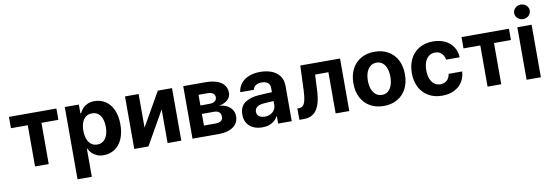

<svg xmlns="http://www.w3.org/2000/svg" viewBox="-65 -1228 5490 1909"><g transform="rotate(-10 2680.5 -274.0)"><path d="M28.4 -530.3H507.3V-416.1H336.3V0H198.1V-416.1H28.4Z M592 -530.3H733.9V-441.3H740.9L743.8 -447.4Q756.4 -472.1 775 -491.8Q793.6 -511.6 822.8 -524.3Q852.1 -537.1 891.5 -537.1Q951.8 -537.1 1000.6 -506.4Q1049.3 -475.7 1077.9 -414.2Q1106.5 -352.8 1106.5 -264.8Q1106.5 -178.9 1078.8 -116.9Q1051 -55 1001.9 -23.2Q952.9 8.5 891.3 8.5Q851.9 8.5 822 -4.7Q792.1 -17.9 773.5 -37Q754.9 -56.2 741.9 -81.3L740.9 -84.4H736.3V199.2H592ZM846.4 -107Q882.6 -107 908.1 -127Q933.6 -147 946.6 -182.8Q959.5 -218.5 959.5 -265.6Q959.5 -312.3 946.6 -347.6Q933.6 -382.9 908.3 -402.3Q883 -421.6 846.4 -421.6Q810.3 -421.6 784.9 -402.7Q759.5 -383.8 746.1 -348.7Q732.7 -313.6 732.7 -265.6Q732.7 -218.2 746.1 -182.2Q759.5 -146.2 785.1 -126.6Q810.7 -107 846.4 -107Z M1531.3 -530.3H1674.6V0H1536.4V-340.3L1343.1 0H1199.9V-530.3H1337.5V-191Z M1787.8 -530.3H2012.9Q2078.8 -530.3 2126.1 -513.7Q2173.3 -497.2 2198.8 -465Q2224.2 -432.7 2224.2 -387.4Q2224.2 -344.9 2192.7 -315.9Q2161.2 -286.9 2104 -276.5Q2150.6 -273.3 2184.2 -255.6Q2217.8 -237.9 2235.7 -209.2Q2253.5 -180.4 2253.5 -144.8Q2253.5 -99.9 2229.8 -67.4Q2206 -34.9 2159.8 -17.4Q2113.7 0 2047.8 0H1787.8ZM2114.5 -164.3Q2114.5 -183.9 2106.8 -197.9Q2099 -211.8 2084 -219Q2068.9 -226.2 2047.8 -226.2H1922.6V-108.8H2047.8Q2068.5 -108.8 2083.5 -115.9Q2098.6 -122.9 2106.6 -135.2Q2114.5 -147.4 2114.5 -164.3ZM2087.7 -366.2Q2087.7 -391.6 2067.8 -405.4Q2047.9 -419.3 2012.9 -419.3H1922.6V-311.5H2016.2Q2038.5 -311.5 2054.8 -318.3Q2071 -325.1 2079.4 -337.2Q2087.7 -349.4 2087.7 -366.2Z M2584.5 -225.3 2537.7 -221.4Q2499.2 -218 2477.2 -200.2Q2455.3 -182.4 2455.3 -152.6Q2455.3 -133 2465.3 -119.1Q2475.3 -105.2 2493.5 -98Q2511.7 -90.7 2534.6 -90.7Q2567.2 -90.7 2592.7 -103.8Q2618.1 -116.9 2632.4 -139.5Q2646.6 -162.1 2646.6 -189.6L2645.5 -360.7Q2645.5 -383.3 2635.9 -399.2Q2626.4 -415.1 2607.2 -423.2Q2588.1 -431.3 2561.3 -431.3Q2525.1 -431.3 2502.1 -415.9Q2479.1 -400.5 2473.2 -372.7H2335.5Q2340.3 -419.5 2368.4 -456.9Q2396.5 -494.3 2446.5 -515.7Q2496.6 -537.1 2564.7 -537.1Q2626.6 -537.1 2677.2 -518.2Q2727.8 -499.3 2758.8 -458.9Q2789.9 -418.5 2789.9 -357.3V0H2652.7V-73.4H2648.8Q2635.7 -48.4 2614.3 -30Q2592.9 -11.5 2562.7 -0.8Q2532.5 9.9 2493.4 9.9Q2442 9.9 2402.4 -8.2Q2362.8 -26.4 2340 -62.1Q2317.1 -97.8 2317.1 -148.2Q2317.1 -231.2 2371.8 -268.7Q2426.5 -306.3 2514.1 -311.6Q2528.9 -313.1 2604.6 -316.4L2652.5 -318.3L2653.5 -229Q2633.6 -228.4 2584.5 -225.3Z M2866.6 -114.7H2884Q2908.7 -114.7 2924.1 -130Q2939.5 -145.3 2948 -180.2Q2956.6 -215.2 2959.4 -275.6Q2959.9 -280.8 2960.1 -285.8Q2960.3 -290.7 2960.3 -295.9L2969.5 -530.3H3370.9V0H3233.2V-416.1H3098.9L3091.1 -253Q3091.1 -247.2 3090.6 -240.8Q3090.2 -234.5 3089.6 -228.1Q3082.6 -147.8 3061.3 -98Q3039.9 -48.2 3002.8 -24.1Q2965.6 0 2910.9 0H2867.2Z M3458.6 -263.2Q3458.6 -345.3 3490.3 -407Q3521.9 -468.8 3581 -502.9Q3640 -537.1 3719.1 -537.1Q3798.1 -537.1 3857.2 -502.9Q3916.3 -468.8 3947.8 -407Q3979.2 -345.3 3979.2 -263.2Q3979.2 -182.2 3947.8 -120.2Q3916.3 -58.2 3857.2 -24Q3798.1 10.2 3719.1 10.2Q3640 10.2 3581 -24Q3521.9 -58.2 3490.3 -120.2Q3458.6 -182.2 3458.6 -263.2ZM3832.2 -264.4Q3832.2 -311.3 3819.5 -348.1Q3806.9 -385 3781.7 -406Q3756.4 -427 3720.2 -427Q3683.3 -427 3657.4 -406Q3631.4 -385 3618.2 -348.4Q3605.1 -311.9 3605.1 -264.4Q3605.1 -216.9 3618.2 -180.2Q3631.4 -143.6 3657.4 -122.6Q3683.3 -101.6 3720.2 -101.6Q3756.4 -101.6 3781.7 -122.6Q3806.9 -143.6 3819.5 -180.5Q3832.2 -217.4 3832.2 -264.4Z M4048.5 -263.2Q4048.5 -344.4 4080.1 -406.4Q4111.8 -468.3 4170.4 -502.7Q4229 -537.1 4308.1 -537.1Q4376.3 -537.1 4428.9 -512.5Q4481.5 -487.8 4511.5 -442Q4541.5 -396.2 4544.4 -335.8H4407.9Q4403.7 -362.3 4391 -382.5Q4378.3 -402.7 4357.9 -413.7Q4337.6 -424.7 4310.6 -424.7Q4275.9 -424.7 4249.9 -405.9Q4223.9 -387 4209.4 -351.4Q4194.9 -315.8 4194.9 -265.6Q4194.9 -215 4209.2 -179Q4223.5 -143 4249.5 -123.9Q4275.4 -104.8 4310.6 -104.8Q4336.3 -104.8 4356.9 -115Q4377.5 -125.2 4390.7 -145.1Q4403.9 -165 4407.9 -192.7H4544.4Q4540.9 -132.7 4511.4 -86.8Q4481.8 -40.9 4430 -15.4Q4378.1 10.2 4308.9 10.2Q4229 10.2 4170 -24.4Q4110.9 -59 4079.7 -121Q4048.5 -183 4048.5 -263.2Z M4597.2 -530.3H5076.2V-416.1H4905.1V0H4766.9V-416.1H4597.2Z M5160.9 -530.3H5305.1V0H5160.9ZM5153.7 -673.3Q5153.7 -693.3 5164.5 -710.2Q5175.4 -727 5193.5 -736.8Q5211.6 -746.6 5232.7 -746.6Q5254.3 -746.6 5272.4 -736.8Q5290.5 -727 5301.1 -710.2Q5311.6 -693.3 5311.6 -673.3Q5311.6 -653.7 5301.1 -636.6Q5290.5 -619.5 5272.4 -609.7Q5254.3 -599.9 5232.7 -599.9Q5211.6 -599.9 5193.5 -609.7Q5175.4 -619.5 5164.5 -636.6Q5153.7 -653.7 5153.7 -673.3Z"/></g></svg>

Font: Pretendard JP Variable
Style: Regular
Weight: 400
Designer: Base glyphs from Inter by Rasmus Andersson; Hangul glyphs from Noto Sans CJK(Source Han Sans) by Jang Soo-young and Kang
Foundry: Kil Hyung-jin
Version: Version 1.307;Glyphs 3.2 (3192)